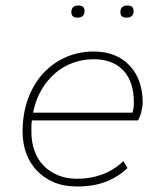

<svg xmlns="http://www.w3.org/2000/svg" viewBox="-20 -667 600 697"><path d="M260 10Q212 10 175.5 -5.5Q139 -21 113.5 -48Q88 -75 75 -111Q62 -147 62 -188Q62 -256 82.5 -310.5Q103 -365 138.5 -402.5Q174 -440 220.5 -460Q267 -480 320 -480Q402 -480 450 -429.5Q498 -379 498 -294Q498 -282 493.5 -263Q489 -244 481 -230H96Q94 -219 94 -209Q94 -199 94 -188Q94 -151 105 -120Q116 -89 137.5 -66.5Q159 -44 190 -31Q221 -18 260 -18Q308 -18 350.5 -33.5Q393 -49 428 -82L443 -57Q408 -24 363.5 -7Q319 10 260 10ZM320 -452Q281 -452 245 -439Q209 -426 180 -401Q151 -376 130 -340Q109 -304 100 -258H461Q466 -275 466 -294Q466 -371 427.5 -411.5Q389 -452 320 -452ZM261 -603Q239 -603 239 -623Q239 -647 265 -647Q287 -647 287 -627Q287 -603 261 -603ZM439 -603Q417 -603 417 -623Q417 -647 443 -647Q465 -647 465 -627Q465 -603 439 -603Z"/></svg>

Font: Celebes Thin
Style: Italic
Weight: 250
Italic angle: -10°
Designer: Anugrah Pasau
Foundry: Lafontype
Version: Version 1.000; ttfautohint (v1.8.4)